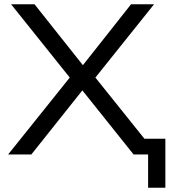

<svg xmlns="http://www.w3.org/2000/svg" viewBox="-20 -725 796 901"><path d="M675 156V0H623V-74H756V156ZM18 0 321 -378V-344L32 -705H142L377 -409H361L595 -705H703L414 -344V-378L717 0H607L356 -314H377L127 0Z"/></svg>

Font: Nunito Sans 10pt SemiExpanded
Style: Regular
Weight: 400
Width: 6
Designer: Vernon Adams
Foundry: Vernon Adams
Version: Version 3.101;gftools[0.9.27]